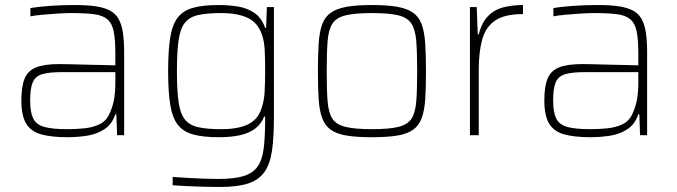

<svg xmlns="http://www.w3.org/2000/svg" viewBox="-20 -538 2695 764"><path d="M249 8Q186 8 145 -3Q104 -14 84.5 -45.5Q65 -77 65 -138Q65 -194 78 -225.5Q91 -257 124 -270Q157 -283 216 -283Q228 -283 253 -282.5Q278 -282 310.5 -281Q343 -280 376.5 -279.5Q410 -279 439 -278V-324Q439 -380 432.5 -412.5Q426 -445 407.5 -461Q389 -477 354 -481.5Q319 -486 263 -486Q240 -486 209.5 -484Q179 -482 150 -479.5Q121 -477 101 -473V-506Q131 -511 177 -514.5Q223 -518 277 -518Q326 -518 360.5 -513Q395 -508 417.5 -496Q440 -484 452 -462.5Q464 -441 469 -408.5Q474 -376 474 -330V0H446L443 -83H439Q425 -42 393.5 -22.5Q362 -3 323.5 2.5Q285 8 249 8ZM248 -24Q283 -24 316.5 -27.5Q350 -31 376 -43.5Q402 -56 415 -84Q429 -114 434 -143.5Q439 -173 439 -210V-251H226Q176 -251 148.5 -243Q121 -235 110.5 -211Q100 -187 100 -138Q100 -92 112 -67Q124 -42 156 -33Q188 -24 248 -24Z M854 206Q822 206 787.5 205Q753 204 721.5 202.5Q690 201 667 199V166Q696 168 728.5 170Q761 172 792 173Q823 174 849 174Q911 174 948 163Q985 152 1004 126Q1023 100 1029 54.5Q1035 9 1035 -60V-74H1031Q1019 -44 995 -26Q971 -8 935 0Q899 8 850 8Q786 8 746.5 -3.5Q707 -15 686 -43.5Q665 -72 657 -123.5Q649 -175 649 -255Q649 -335 657 -386.5Q665 -438 686 -466.5Q707 -495 746.5 -506.5Q786 -518 850 -518Q890 -518 927 -512Q964 -506 992.5 -486.5Q1021 -467 1035 -427H1039L1042 -510H1070V-72Q1070 7 1062.5 60.5Q1055 114 1032.5 146Q1010 178 967.5 192Q925 206 854 206ZM860 -24Q927 -24 966.5 -43Q1006 -62 1020 -105Q1031 -136 1033 -172.5Q1035 -209 1035 -255Q1035 -300 1033.5 -335.5Q1032 -371 1023 -398Q1007 -447 966.5 -466.5Q926 -486 860 -486Q803 -486 768 -478Q733 -470 715 -446.5Q697 -423 690.5 -377Q684 -331 684 -255Q684 -179 690.5 -133Q697 -87 715 -63.5Q733 -40 768 -32Q803 -24 860 -24Z M1460 8Q1399 8 1359.5 1.5Q1320 -5 1296.5 -21.5Q1273 -38 1262 -68Q1251 -98 1248 -143.5Q1245 -189 1245 -254Q1245 -319 1248 -365Q1251 -411 1262 -441Q1273 -471 1296.5 -487.5Q1320 -504 1359.5 -511Q1399 -518 1460 -518Q1521 -518 1560.5 -511Q1600 -504 1623.5 -487.5Q1647 -471 1658 -441Q1669 -411 1672 -365Q1675 -319 1675 -254Q1675 -189 1672 -143.5Q1669 -98 1658 -68Q1647 -38 1623.5 -21.5Q1600 -5 1560.5 1.5Q1521 8 1460 8ZM1460 -24Q1528 -24 1565 -33Q1602 -42 1617.5 -66Q1633 -90 1636.5 -135.5Q1640 -181 1640 -254Q1640 -327 1636.5 -373Q1633 -419 1617.5 -443.5Q1602 -468 1565 -477Q1528 -486 1460 -486Q1393 -486 1355.5 -477Q1318 -468 1302.5 -443.5Q1287 -419 1283.5 -373Q1280 -327 1280 -254Q1280 -181 1283.5 -135.5Q1287 -90 1302.5 -66Q1318 -42 1355.5 -33Q1393 -24 1460 -24Z M1850 0V-510H1877L1881 -401H1885Q1897 -449 1922.5 -474.5Q1948 -500 1983.5 -509Q2019 -518 2061 -518V-482Q1988 -482 1950 -456Q1912 -430 1898.5 -380Q1885 -330 1885 -259V0Z M2330 8Q2267 8 2226 -3Q2185 -14 2165.5 -45.5Q2146 -77 2146 -138Q2146 -194 2159 -225.5Q2172 -257 2205 -270Q2238 -283 2297 -283Q2309 -283 2334 -282.5Q2359 -282 2391.5 -281Q2424 -280 2457.5 -279.5Q2491 -279 2520 -278V-324Q2520 -380 2513.5 -412.5Q2507 -445 2488.5 -461Q2470 -477 2435 -481.5Q2400 -486 2344 -486Q2321 -486 2290.5 -484Q2260 -482 2231 -479.5Q2202 -477 2182 -473V-506Q2212 -511 2258 -514.5Q2304 -518 2358 -518Q2407 -518 2441.5 -513Q2476 -508 2498.5 -496Q2521 -484 2533 -462.5Q2545 -441 2550 -408.5Q2555 -376 2555 -330V0H2527L2524 -83H2520Q2506 -42 2474.5 -22.5Q2443 -3 2404.5 2.5Q2366 8 2330 8ZM2329 -24Q2364 -24 2397.5 -27.5Q2431 -31 2457 -43.5Q2483 -56 2496 -84Q2510 -114 2515 -143.5Q2520 -173 2520 -210V-251H2307Q2257 -251 2229.5 -243Q2202 -235 2191.5 -211Q2181 -187 2181 -138Q2181 -92 2193 -67Q2205 -42 2237 -33Q2269 -24 2329 -24Z"/></svg>

Font: Saira Thin
Style: Regular
Weight: 100
Designer: Hector Gatti with collaboration of the Omnibus-Type team
Foundry: Omnibus-Type
Version: Version 1.101